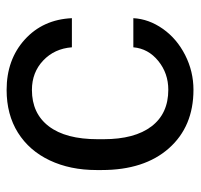

<svg xmlns="http://www.w3.org/2000/svg" viewBox="-32 -546 588 563"><g transform="rotate(-90 261.5 -264.0)"><path d="M280.3 -64Q328.6 -64 364.7 -93.3Q400.9 -122.6 404.8 -166.5H490.2Q487.8 -121.1 459 -80.1Q430.2 -39.1 382.1 -14.6Q334 9.8 280.3 9.8Q172.4 9.8 108.6 -62.3Q44.9 -134.3 44.9 -259.3V-274.4Q44.9 -351.6 73.2 -411.6Q101.6 -471.7 154.5 -504.9Q207.5 -538.1 279.8 -538.1Q368.7 -538.1 427.5 -484.9Q486.3 -431.6 490.2 -346.7H404.8Q400.9 -397.9 366 -430.9Q331.1 -463.9 279.8 -463.9Q210.9 -463.9 173.1 -414.3Q135.3 -364.7 135.3 -271V-253.9Q135.3 -162.6 172.9 -113.3Q210.4 -64 280.3 -64Z"/></g></svg>

Font: Roboto
Style: Regular
Weight: 400
Designer: Google
Version: Version 2.001047; 2015